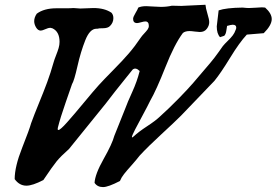

<svg xmlns="http://www.w3.org/2000/svg" viewBox="-20 -760 1149 798"><path d="M549.8 -664.1Q533.2 -664.1 533.2 -681.6Q533.2 -689.5 543 -705.6Q552.7 -721.7 554.7 -728.5Q567.4 -734.4 587.9 -734.4Q595.7 -734.4 616.2 -732.9Q636.7 -731.4 648.4 -731.4Q673.8 -731.4 694.3 -736.3Q710 -735.4 733.4 -735.4Q743.2 -735.4 834 -740.2Q835 -726.6 842.3 -702.6Q849.6 -678.7 849.6 -668Q849.6 -653.3 839.8 -640.6Q830.1 -627 810.5 -627Q803.7 -627 789.6 -628.9Q775.4 -630.9 767.6 -630.9Q750 -630.9 740.2 -623Q705.1 -576.2 667.5 -481Q629.9 -385.7 603.5 -339.8Q594.7 -321.3 575.2 -285.2Q555.7 -249 542 -222.7Q528.3 -196.3 528.3 -190.4Q528.3 -188.5 529.3 -188.5L536.1 -193.4Q555.7 -211.9 590.8 -234.9Q626 -257.8 644.5 -275.4Q686.5 -313.5 723.6 -351.6Q760.7 -389.6 782.7 -415Q804.7 -440.4 853.5 -498Q863.3 -509.8 871.6 -520.5Q879.9 -531.2 889.6 -544.9Q899.4 -558.6 906.2 -568.4Q914.1 -578.1 926.8 -590.3Q939.5 -602.5 947.3 -612.8Q955.1 -623 959 -634.8Q961.9 -639.6 961.9 -645.5Q961.9 -657.2 947.3 -657.2Q940.4 -657.2 923.8 -652.3Q922.9 -649.4 920.9 -633.8Q918.9 -618.2 912.1 -611.3Q911.1 -610.4 894.5 -605.5Q880.9 -620.1 880.9 -650.4Q880.9 -654.3 888.7 -716.8Q918.9 -727.5 988.3 -728.5Q1005.9 -726.6 1014.6 -726.6Q1025.4 -726.6 1043 -728Q1060.5 -729.5 1068.4 -729.5Q1071.3 -729.5 1075.7 -729Q1080.1 -728.5 1082 -728.5Q1109.4 -704.1 1109.4 -680.7Q1109.4 -655.3 1076.2 -622.1L1005.9 -616.2Q975.6 -584 936.5 -520Q897.5 -456.1 871.1 -423.8L732.4 -279.3Q706.1 -252.9 650.9 -202.1Q595.7 -151.4 560.5 -113.3Q546.9 -95.7 526.9 -73.2Q506.8 -50.8 495.6 -36.6Q484.4 -22.5 478.5 -7.8Q429.7 17.6 408.2 17.6Q384.8 17.6 373 0Q375 -36.1 410.6 -99.1Q446.3 -162.1 455.1 -195.3L502 -312.5Q508.8 -332 529.3 -377Q549.8 -421.9 560.5 -464.8Q543.9 -481.4 531.2 -470.7Q520.5 -457 499 -430.7Q477.5 -404.3 458 -379.4Q438.5 -354.5 419.9 -330.1L266.6 -140.6Q232.4 -110.4 215.3 -89.4Q198.2 -68.4 160.2 -11.7Q115.2 11.7 89.8 11.7Q60.5 11.7 41 -15.6Q41 -67.4 71.8 -145Q102.5 -222.7 109.4 -248Q122.1 -283.2 141.6 -330.6Q161.1 -377.9 175.8 -417.5Q190.4 -457 203.1 -502Q206.1 -512.7 212.9 -529.8Q219.7 -546.9 223.6 -560.1Q227.5 -573.2 227.5 -585.9Q227.5 -628.9 197.3 -642.6Q191.4 -644.5 188.5 -644.5Q181.6 -644.5 168.5 -638.7Q155.3 -632.8 149.4 -632.8Q137.7 -632.8 129.9 -646Q122.1 -659.2 122.1 -671.9Q122.1 -687.5 132.8 -703.1Q163.1 -725.6 214.8 -725.6H256.8Q275.4 -725.6 285.2 -726.6Q304.7 -724.6 313.5 -724.6Q323.2 -724.6 341.3 -725.6Q359.4 -726.6 368.2 -726.6Q415 -726.6 443.4 -707Q451.2 -698.2 451.2 -684.6Q451.2 -666 437.5 -652.3Q428.7 -642.6 407.2 -642.6H404.3Q391.6 -642.6 384.8 -640.6H380.9Q353.5 -640.6 334.5 -592.8Q315.4 -544.9 301.8 -484.4Q288.1 -423.8 279.3 -410.2Q273.4 -392.6 252.4 -332.5Q231.4 -272.5 220.7 -230.5Q219.7 -227.5 219.7 -223.6Q219.7 -219.7 222.7 -219.7Q230.5 -219.7 258.8 -251.5Q287.1 -283.2 329.1 -334Q371.1 -384.8 390.6 -406.2Q411.1 -428.7 450.2 -468.3Q489.3 -507.8 514.6 -537.1Q540 -566.4 566.4 -605.5Q570.3 -611.3 579.1 -620.6Q587.9 -629.9 593.3 -637.2Q598.6 -644.5 598.6 -652.3Q598.6 -670.9 584 -670.9Q578.1 -670.9 566.4 -667.5Q554.7 -664.1 549.8 -664.1Z"/></svg>

Font: Essays1743
Style: Italic
Weight: 500
Italic angle: -10°
Designer: Based on the typeface in a 1743 English translation of the essays of Montaigne.  PostScript/TrueType font designed by Jo
Version: Version 002.100